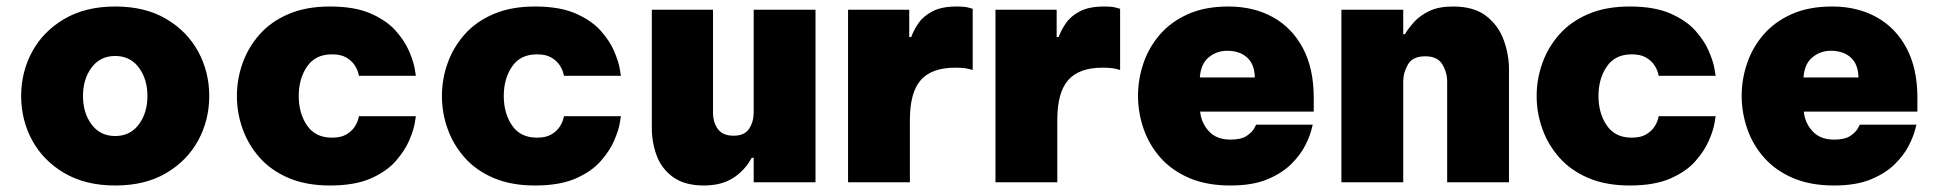

<svg xmlns="http://www.w3.org/2000/svg" viewBox="-20 -560 5957 590"><path d="M334 10Q243 10 178 -28Q113 -66 79 -128.5Q45 -191 45 -265Q45 -339 79 -401.5Q113 -464 178 -502Q243 -540 334 -540Q426 -540 490.5 -502Q555 -464 589 -401.5Q623 -339 623 -265Q623 -191 589 -128.5Q555 -66 490.5 -28Q426 10 334 10ZM334 -142Q380 -142 406.5 -177.5Q433 -213 433 -265Q433 -317 406.5 -352.5Q380 -388 334 -388Q288 -388 261.5 -352.5Q235 -317 235 -265Q235 -213 261.5 -177.5Q288 -142 334 -142Z M994 10Q921 10 867 -13Q813 -36 778 -75.5Q743 -115 725.5 -164Q708 -213 708 -265Q708 -317 725.5 -366Q743 -415 778 -454.5Q813 -494 867 -517Q921 -540 994 -540Q1070 -540 1119 -518.5Q1168 -497 1196 -465.5Q1224 -434 1237.5 -402Q1251 -370 1254.5 -348.5Q1258 -327 1258 -327H1083Q1083 -327 1080.5 -337Q1078 -347 1069.5 -360Q1061 -373 1044.5 -383Q1028 -393 1000 -393Q949 -393 923.5 -355.5Q898 -318 898 -265Q898 -212 923.5 -174.5Q949 -137 1000 -137Q1028 -137 1044.5 -147Q1061 -157 1069.5 -170Q1078 -183 1080.5 -193Q1083 -203 1083 -203H1258Q1258 -203 1254.5 -181.5Q1251 -160 1237.5 -128.5Q1224 -97 1196 -65Q1168 -33 1119 -11.5Q1070 10 994 10Z M1624 10Q1551 10 1497 -13Q1443 -36 1408 -75.5Q1373 -115 1355.5 -164Q1338 -213 1338 -265Q1338 -317 1355.5 -366Q1373 -415 1408 -454.5Q1443 -494 1497 -517Q1551 -540 1624 -540Q1700 -540 1749 -518.5Q1798 -497 1826 -465.5Q1854 -434 1867.5 -402Q1881 -370 1884.5 -348.5Q1888 -327 1888 -327H1713Q1713 -327 1710.5 -337Q1708 -347 1699.5 -360Q1691 -373 1674.5 -383Q1658 -393 1630 -393Q1579 -393 1553.5 -355.5Q1528 -318 1528 -265Q1528 -212 1553.5 -174.5Q1579 -137 1630 -137Q1658 -137 1674.5 -147Q1691 -157 1699.5 -170Q1708 -183 1710.5 -193Q1713 -203 1713 -203H1888Q1888 -203 1884.5 -181.5Q1881 -160 1867.5 -128.5Q1854 -97 1826 -65Q1798 -33 1749 -11.5Q1700 10 1624 10Z M2143 10Q2085 10 2049.5 -15Q2014 -40 1998.5 -80.5Q1983 -121 1983 -167V-530H2171V-214Q2171 -184 2186 -163.5Q2201 -143 2234 -143Q2268 -143 2282 -164.5Q2296 -186 2296 -214V-530H2486V0H2296V-75H2290Q2268 -35 2232 -12.5Q2196 10 2143 10Z M2586 0V-530H2774V-446H2780Q2788 -468 2803 -489.5Q2818 -511 2846 -525.5Q2874 -540 2920 -540Q2944 -540 2956.5 -536.5Q2969 -533 2969 -533V-345Q2969 -345 2955.5 -348.5Q2942 -352 2915 -352Q2843 -352 2809.5 -314Q2776 -276 2776 -191V0Z M3039 0V-530H3227V-446H3233Q3241 -468 3256 -489.5Q3271 -511 3299 -525.5Q3327 -540 3373 -540Q3397 -540 3409.5 -536.5Q3422 -533 3422 -533V-345Q3422 -345 3408.5 -348.5Q3395 -352 3368 -352Q3296 -352 3262.5 -314Q3229 -276 3229 -191V0Z M3761 10Q3688 10 3634.5 -13Q3581 -36 3546 -75.5Q3511 -115 3494 -164.5Q3477 -214 3477 -266Q3477 -316 3493.5 -365Q3510 -414 3544 -453.5Q3578 -493 3630.5 -516.5Q3683 -540 3755 -540Q3833 -540 3892 -507Q3951 -474 3984 -411.5Q4017 -349 4017 -260V-217H3668Q3671 -183 3694.5 -157Q3718 -131 3761 -131Q3794 -131 3811 -142.5Q3828 -154 3834 -165.5Q3840 -177 3840 -177H4014Q4014 -177 4009 -158Q4004 -139 3990 -111.5Q3976 -84 3948 -56Q3920 -28 3874.5 -9Q3829 10 3761 10ZM3667 -322H3836Q3835 -363 3812 -383.5Q3789 -404 3751 -404Q3719 -404 3694.5 -384Q3670 -364 3667 -322Z M4102 0V-530H4292V-455H4297Q4308 -473 4325.5 -492.5Q4343 -512 4372 -526Q4401 -540 4445 -540Q4510 -540 4547.5 -510.5Q4585 -481 4601 -436.5Q4617 -392 4617 -347V0H4427V-309Q4427 -338 4412 -362.5Q4397 -387 4360 -387Q4321 -387 4306.5 -362Q4292 -337 4292 -309V0Z M4988 10Q4915 10 4861 -13Q4807 -36 4772 -75.5Q4737 -115 4719.5 -164Q4702 -213 4702 -265Q4702 -317 4719.5 -366Q4737 -415 4772 -454.5Q4807 -494 4861 -517Q4915 -540 4988 -540Q5064 -540 5113 -518.5Q5162 -497 5190 -465.5Q5218 -434 5231.5 -402Q5245 -370 5248.5 -348.5Q5252 -327 5252 -327H5077Q5077 -327 5074.5 -337Q5072 -347 5063.5 -360Q5055 -373 5038.5 -383Q5022 -393 4994 -393Q4943 -393 4917.5 -355.5Q4892 -318 4892 -265Q4892 -212 4917.5 -174.5Q4943 -137 4994 -137Q5022 -137 5038.5 -147Q5055 -157 5063.5 -170Q5072 -183 5074.5 -193Q5077 -203 5077 -203H5252Q5252 -203 5248.5 -181.5Q5245 -160 5231.5 -128.5Q5218 -97 5190 -65Q5162 -33 5113 -11.5Q5064 10 4988 10Z M5616 10Q5543 10 5489.5 -13Q5436 -36 5401 -75.5Q5366 -115 5349 -164.5Q5332 -214 5332 -266Q5332 -316 5348.5 -365Q5365 -414 5399 -453.5Q5433 -493 5485.5 -516.5Q5538 -540 5610 -540Q5688 -540 5747 -507Q5806 -474 5839 -411.5Q5872 -349 5872 -260V-217H5523Q5526 -183 5549.5 -157Q5573 -131 5616 -131Q5649 -131 5666 -142.5Q5683 -154 5689 -165.5Q5695 -177 5695 -177H5869Q5869 -177 5864 -158Q5859 -139 5845 -111.5Q5831 -84 5803 -56Q5775 -28 5729.5 -9Q5684 10 5616 10ZM5522 -322H5691Q5690 -363 5667 -383.5Q5644 -404 5606 -404Q5574 -404 5549.5 -384Q5525 -364 5522 -322Z"/></svg>

Font: Be Vietnam Pro Black
Style: Regular
Weight: 900
Designer: Lam Bao, Tony Le, Vietanh Nguyen
Foundry: Yellow Type Foundry
Version: Version 1.002; ttfautohint (v1.8.3)